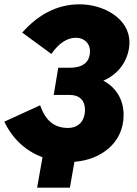

<svg xmlns="http://www.w3.org/2000/svg" viewBox="-23 -734 633 890"><path d="M149 136H301L322 16C445 7 550 -72 550 -201C550 -269 518 -327 456 -360C542 -397 577 -474 577 -538C577 -648 458 -714 346 -714C240 -714 153 -665 80 -583L215 -484C248 -531 286 -559 329 -559C364 -559 394 -536 394 -497C394 -444 359 -420 301 -420H247L226 -294H299C348 -294 371 -266 371 -226C371 -174 342 -141 292 -141C228 -141 188 -175 163 -246L-3 -170C37 -86 101 -32 174 -5Z"/></svg>

Font: Fixel Text 20240404 ExtraBold
Style: Italic
Weight: 800
Width: 4
Italic angle: -10°
Designer: AlfaBravo + MacPaw
Foundry: Kyrylo Tkachov, Marchela Mozhyna, Serhii Makarenko, Maria Weinstein, Zakhar Kryvoshyya
Version: Version 1.211;Glyphs 3.2 (3225)